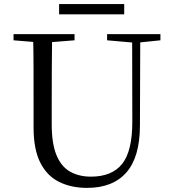

<svg xmlns="http://www.w3.org/2000/svg" viewBox="-20 -893 837 929"><path d="M266 -823.8V-873.3H581V-823.8ZM401.2 16.1Q323.9 16.1 265.4 -13.2Q206.9 -42.4 174.6 -106.7Q142.4 -171.1 142.4 -276.5V-391Q142.4 -475.8 142.3 -560.2Q142.2 -644.6 140 -728H232.2Q231.2 -645.4 230.7 -561.2Q230.2 -477 230.2 -391V-291.5Q230.2 -198.9 253 -143.1Q275.8 -87.3 318.7 -62.8Q361.7 -38.3 420.2 -38.3Q522.2 -38.3 571.4 -100.5Q620.6 -162.6 620.2 -305.7L619.4 -728H658.7L657.1 -285.6Q656.7 -132.5 591.2 -58.2Q525.7 16.1 401.2 16.1ZM45.5 -698V-728H340.7V-698L201.1 -686.9H179.8ZM498.2 -698V-728H756.2V-698L647.1 -686.7H626.2Z"/></svg>

Font: Noto Serif HK
Style: Regular
Weight: 200
Designer: Ryoko NISHIZUKA 西塚涼子 (kana & ideographs); Frank Grießhammer (Latin, Greek & Cyrillic); Wenlong ZHANG 张文龙 (bopomofo); San
Foundry: Adobe
Version: Version 2.001;hotconv 1.1.0;makeotfexe 2.6.0